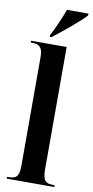

<svg xmlns="http://www.w3.org/2000/svg" viewBox="-104 -1000 503 1042"><g transform="rotate(10 147.5 -479.5)"><path d="M110 -808V-798H119C172 -838 264 -914 295 -949V-959H177C160 -914 135 -854 110 -808ZM14 0H276V-10H269C228 -10 210 -22 210 -82V-760H14V-750H25C49 -750 80 -744 80 -686V-82C80 -22 63 -10 22 -10H14Z"/></g></svg>

Font: Noto Serif Display ExtraCondensed
Style: Bold
Weight: 700
Width: 2
Designer: Monotype Design Team
Foundry: Monotype Imaging Inc.
Version: Version 2.009